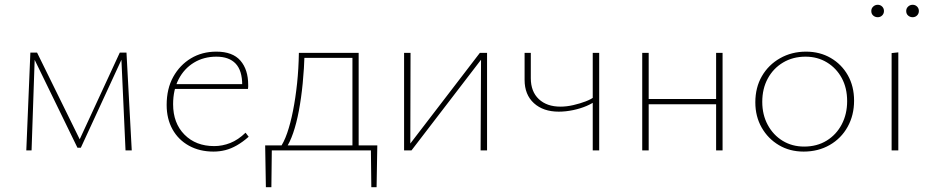

<svg xmlns="http://www.w3.org/2000/svg" viewBox="-20 -629 3887 803"><path d="M90 0 107 -409H126L112 0ZM505 0 487 -397 497 -399 318 -11H304L118 -393L119 -409H135L318 -37H309L481 -409H509L531 0Z M873 5Q815 5 770.5 -19.5Q726 -44 701.5 -88Q677 -132 677 -190Q677 -258 704.5 -307.5Q732 -357 778.5 -385Q825 -413 885 -413Q953 -413 985.5 -375.5Q1018 -338 1018 -274Q1018 -270 1018 -265.5Q1018 -261 1017 -257H993V-274Q993 -334 965.5 -363Q938 -392 885 -392Q832 -392 791 -367Q750 -342 727 -297.5Q704 -253 704 -193Q704 -114 751.5 -66Q799 -18 876 -18Q910 -18 943 -31Q976 -44 1007 -74L1020 -57Q995 -35 970.5 -21Q946 -7 922 -1Q898 5 873 5ZM701 -257 706 -277H1011V-257Z M1149 -8Q1167 -32 1181 -72.5Q1195 -113 1205.5 -166Q1216 -219 1222.5 -280.5Q1229 -342 1230 -408H1254Q1252 -342 1246 -280.5Q1240 -219 1230 -166Q1220 -113 1206 -72.5Q1192 -32 1175 -8ZM1092 154 1089 -21H1117L1115 154ZM1101 0 1094 -21H1558L1546 0ZM1533 154 1531 -21H1558L1555 154ZM1454 0V-408H1480V0ZM1244 -387V-408H1466V-387Z M1990 0 1992 -408H2017V0ZM1670 0V-408H1697L1696 0ZM1684 0V-13L1987 -408H2004V-395L1701 0Z M2317 -162Q2252 -162 2213 -197.5Q2174 -233 2174 -295V-408H2200V-302Q2200 -246 2233.5 -214.5Q2267 -183 2324 -183Q2350 -183 2378 -189.5Q2406 -196 2429.5 -205Q2453 -214 2465 -224L2473 -209Q2459 -197 2433.5 -186Q2408 -175 2377 -168.5Q2346 -162 2317 -162ZM2459 0V-408H2486V0Z M2975 0V-408H3002V0ZM2666 0V-408H2693V0ZM2679 -193V-215H2988V-193Z M3341 5Q3283 5 3237.5 -22Q3192 -49 3165.5 -95.5Q3139 -142 3139 -201Q3139 -263 3166.5 -310.5Q3194 -358 3242.5 -385.5Q3291 -413 3351 -413Q3409 -413 3454.5 -386.5Q3500 -360 3526 -314Q3552 -268 3552 -208Q3552 -147 3525 -98.5Q3498 -50 3450 -22.5Q3402 5 3341 5ZM3343 -16Q3397 -16 3437.5 -41Q3478 -66 3500.5 -109Q3523 -152 3523 -206Q3523 -261 3500.5 -302.5Q3478 -344 3438.5 -368Q3399 -392 3349 -392Q3296 -392 3255 -367.5Q3214 -343 3191 -300.5Q3168 -258 3168 -203Q3168 -149 3191 -106.5Q3214 -64 3253.5 -40Q3293 -16 3343 -16Z M3709 0V-407L3737 -410V0ZM3651 -557Q3640 -557 3632 -564Q3624 -571 3624 -583Q3624 -594 3632 -601.5Q3640 -609 3651 -609Q3662 -609 3669.5 -601.5Q3677 -594 3677 -583Q3677 -572 3669.5 -564.5Q3662 -557 3651 -557ZM3797 -557Q3786 -557 3778 -564Q3770 -571 3770 -583Q3770 -594 3778 -601.5Q3786 -609 3797 -609Q3808 -609 3815.5 -601.5Q3823 -594 3823 -583Q3823 -572 3815.5 -564.5Q3808 -557 3797 -557Z"/></svg>

Font: Ysabeau Office Thin
Style: Regular
Weight: 250
Designer: Christian Thalmann (Catharsis Fonts)
Version: Version 2.001;gftools[0.9.30]; featfreeze: tnum,lnum,ss02